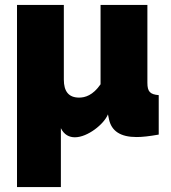

<svg xmlns="http://www.w3.org/2000/svg" viewBox="-20 -546 693 779"><path d="M49 213H227V-26C240 1 261 11 284 11C335 11 402 -42 418 -82L422 -63C432 -14 469 10 534 10C557 10 585 7 624 0V-160C589 -163 578 -174 578 -210V-526H388V-204C357 -159 325 -150 301 -150C258 -150 239 -176 239 -223V-526H49Z"/></svg>

Font: Raleway Black
Style: Regular
Weight: 900
Designer: Matt McInerney, Pablo Impallari, Rodrigo Fuenzalida
Foundry: Matt McInerney, Pablo Impallari, Rodrigo Fuenzalida
Version: Version 3.000g; ttfautohint (v1.5) -l 8 -r 28 -G 28 -x 14 -D